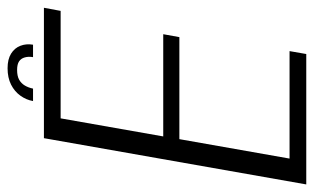

<svg xmlns="http://www.w3.org/2000/svg" viewBox="-193 -631 808 494"><g transform="rotate(-90 211.0 -384.0)"><path d="M-16.5 0H319L326.5 -43H50L100 -326.5H362.5L370 -368H107L153.5 -632H430L438 -675H102.5ZM282.5 -768.5Q258 -768.5 240.2 -759.5Q222.5 -750.5 211.8 -735.5Q201 -720.5 198 -703H230Q232.5 -715 238 -724.2Q243.5 -733.5 253 -738.8Q262.5 -744 278 -744Q292.5 -744 300 -739Q307.5 -734 310.2 -724.5Q313 -715 311 -703H343Q346 -720.5 340.2 -735.5Q334.5 -750.5 320 -759.5Q305.5 -768.5 282.5 -768.5Z"/></g></svg>

Font: Anybody SemiCondensed Light
Style: Italic
Weight: 300
Width: 4
Italic angle: -10°
Version: Version 1.113;gftools[0.9.25]